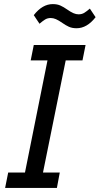

<svg xmlns="http://www.w3.org/2000/svg" viewBox="-20 -918 487 938"><path d="M5 0 20 -75H102L212 -623H130L145 -698H398L383 -623H301L190 -75H272L258 0ZM354 -780Q332 -780 316 -787.5Q300 -795 286 -805Q266 -819 253 -824.5Q240 -830 228 -830Q212 -830 200 -822.5Q188 -815 173 -802L145 -844Q187 -898 238 -898Q260 -898 276 -890.5Q292 -883 306 -873Q326 -859 339 -853.5Q352 -848 364 -848Q380 -848 392 -855.5Q404 -863 419 -876L447 -834Q405 -780 354 -780Z"/></svg>

Font: IBM Plex Sans Cond Text
Style: Italic
Weight: 450
Width: 3
Italic angle: -11°
Designer: Mike Abbink, Paul van der Laan, Pieter van Rosmalen
Foundry: Bold Monday
Version: Version 1.3